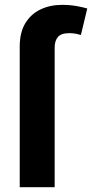

<svg xmlns="http://www.w3.org/2000/svg" viewBox="-20 -782 385 802"><path d="M62.4 0V-587.8Q62.4 -646 85.5 -684.6Q108.7 -723.2 148.8 -742.4Q188.9 -761.7 239.3 -761.7Q274 -761.7 302.5 -756.2Q331.1 -750.7 344.5 -746.5L318 -636Q309 -638.7 296.5 -641.1Q283.9 -643.5 269.3 -643.5Q235.9 -643.5 222.1 -627.7Q208.3 -611.8 208.3 -583V0Z"/></svg>

Font: Inter Variable LoSnoCo
Style: Regular
Weight: 400
Designer: Rasmus Andersson
Foundry: rsms
Version: Version 4.000;git-a52131595; featfreeze: case,dlig,ss01,ss02